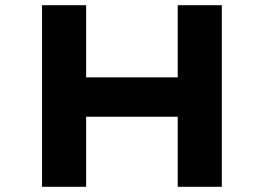

<svg xmlns="http://www.w3.org/2000/svg" viewBox="-20 -720 1016 740"><path d="M665 0V-700H835V0ZM142 0V-700H312V0ZM208 -270 209 -422H755V-270Z"/></svg>

Font: Lexend Mega
Style: Bold
Weight: 700
Version: Version 1.007